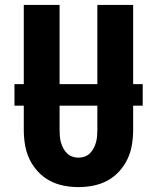

<svg xmlns="http://www.w3.org/2000/svg" viewBox="-20 -755 640 783"><path d="M300 8Q269 8 239 2Q209 -4 182 -18.5Q155 -33 134 -56Q113 -79 100 -106.5Q87 -134 82 -164.5Q77 -195 77 -226V-735H223V-226Q223 -213 224 -200Q225 -187 228.5 -174.5Q232 -162 238 -150.5Q244 -139 253 -130Q262 -121 274.5 -116.5Q287 -112 300 -112Q313 -112 325.5 -116.5Q338 -121 347 -130Q356 -139 362 -150.5Q368 -162 371.5 -174.5Q375 -187 376 -200Q377 -213 377 -226V-735H523V-226Q523 -195 518 -164.5Q513 -134 500 -106.5Q487 -79 466 -56Q445 -33 418 -18.5Q391 -4 361 2Q331 8 300 8ZM39 -324V-412H562V-324Z"/></svg>

Font: Iosevka Heavy Extended
Style: Regular
Weight: 900
Width: 7
Monospace: yes
Designer: Belleve Invis
Foundry: Belleve Invis
Version: Version 32.5.0; ttfautohint (v1.8.4)